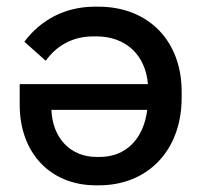

<svg xmlns="http://www.w3.org/2000/svg" viewBox="-20 -548 605 575"><path d="M275 -528H264C176 -528 102 -489 53 -423L117 -366C146 -407 193 -439 259 -439H269C357 -439 416 -383 423 -296H39V-234C39 -90 131 7 267 7H276C424 7 524 -99 524 -255V-274C524 -426 424 -528 275 -528ZM421 -219C410 -132 357 -78 279 -78H269C192 -78 138 -133 134 -218V-219Z"/></svg>

Font: Fixel Text Medium
Style: Regular
Weight: 500
Width: 4
Designer: AlfaBravo + MacPaw
Foundry: Kyrylo Tkachov, Marchela Mozhyna, Serhii Makarenko, Maria Weinstein, Zakhar Kryvoshyya
Version: Version 1.211